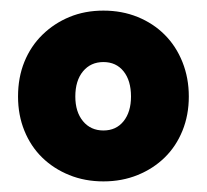

<svg xmlns="http://www.w3.org/2000/svg" viewBox="-20 -695 391 362"><path d="M175 -353Q140 -353 110.5 -365Q81 -377 59.5 -398Q38 -419 26 -448.5Q14 -478 14 -513Q14 -549 26 -578.5Q38 -608 60 -629.5Q82 -651 111 -663Q140 -675 175 -675Q210 -675 239.5 -663Q269 -651 290.5 -629.5Q312 -608 324 -578Q336 -548 336 -513Q336 -478 324 -448.5Q312 -419 290.5 -398Q269 -377 239.5 -365Q210 -353 175 -353ZM175 -578Q151 -578 136.5 -560.5Q122 -543 122 -513Q122 -484 136.5 -466.5Q151 -449 175 -449Q199 -449 213 -466.5Q227 -484 227 -513Q227 -543 213 -560.5Q199 -578 175 -578Z"/></svg>

Font: Signika
Style: Bold
Weight: 700
Designer: Anna Giedrys
Foundry: Anna Giedrys
Version: Version 1.001